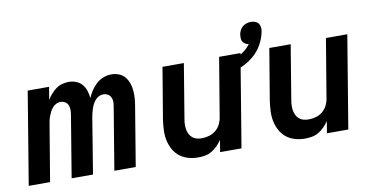

<svg xmlns="http://www.w3.org/2000/svg" viewBox="-68 -867 2086 1062"><g transform="rotate(-10 975.0 -336.0)"><path d="M18 0 104 -520H224L212 -449Q222 -465 235 -480Q248 -495 264 -506.5Q280 -518 298.5 -523Q317 -528 335 -528Q357 -528 377 -520Q397 -512 410 -496.5Q423 -481 429.5 -461Q436 -441 438 -419Q447 -440 460 -460Q473 -480 491 -496Q509 -512 531 -520Q553 -528 575 -528Q597 -528 617 -520Q637 -512 650 -496.5Q663 -481 670 -461Q677 -441 679 -419.5Q681 -398 679.5 -376Q678 -354 674 -332L619 0H499L557 -351Q560 -365 559.5 -378.5Q559 -392 553.5 -403Q548 -414 536.5 -420.5Q525 -427 511 -427Q499 -427 487 -421Q475 -415 466.5 -405Q458 -395 452 -383.5Q446 -372 442 -360Q438 -348 435 -336Q432 -324 430 -312L379 0H259L317 -351Q319 -365 318.5 -378.5Q318 -392 312.5 -403Q307 -414 295.5 -420.5Q284 -427 271 -427Q259 -427 247 -421Q235 -415 226.5 -405Q218 -395 212 -383.5Q206 -372 201.5 -360Q197 -348 194.5 -336Q192 -324 190 -312L138 0Z M969 8Q940 8 912.5 0Q885 -8 864 -25Q843 -42 830 -66.5Q817 -91 811.5 -118Q806 -145 807.5 -174.5Q809 -204 813 -233L861 -520H981L931 -217Q928 -202 927.5 -187Q927 -172 929 -158Q931 -144 937.5 -131Q944 -118 954.5 -109Q965 -100 979 -96.5Q993 -93 1008 -93Q1028 -93 1048.5 -99Q1069 -105 1085.5 -118.5Q1102 -132 1111.5 -151Q1121 -170 1124 -190L1179 -520H1299L1213 0H1093L1104 -67Q1093 -50 1078 -35Q1063 -20 1045.5 -9.5Q1028 1 1008 4.5Q988 8 969 8ZM1222 -419 1205 -477Q1226 -482 1246.5 -488.5Q1267 -495 1286 -505Q1305 -515 1322.5 -529Q1340 -543 1353 -561Q1343 -562 1334.5 -567Q1326 -572 1320.5 -580Q1315 -588 1314.5 -598.5Q1314 -609 1315 -619Q1317 -632 1322.5 -643.5Q1328 -655 1338 -663.5Q1348 -672 1360.5 -676Q1373 -680 1385 -680Q1397 -680 1408.5 -676Q1420 -672 1427 -663Q1434 -654 1435.5 -642Q1437 -630 1435 -618Q1428 -581 1409 -546.5Q1390 -512 1360 -486.5Q1330 -461 1294.5 -445Q1259 -429 1222 -419Z M1569 8Q1540 8 1512.5 0Q1485 -8 1464 -25Q1443 -42 1430 -66.5Q1417 -91 1411.5 -118Q1406 -145 1407.5 -174.5Q1409 -204 1413 -233L1461 -520H1581L1531 -217Q1528 -202 1527.5 -187Q1527 -172 1529 -158Q1531 -144 1537.5 -131Q1544 -118 1554.5 -109Q1565 -100 1579 -96.5Q1593 -93 1608 -93Q1628 -93 1648.5 -99Q1669 -105 1685.5 -118.5Q1702 -132 1711.5 -151Q1721 -170 1724 -190L1779 -520H1899L1813 0H1693L1704 -67Q1693 -50 1678 -35Q1663 -20 1645.5 -9.5Q1628 1 1608 4.5Q1588 8 1569 8Z"/></g></svg>

Font: Zed Sans Extended
Style: Bold Italic
Weight: 700
Width: 7
Italic angle: -9°
Designer: Belleve Invis
Foundry: Belleve Invis
Version: Version 1.0.0; ttfautohint (v1.8.4)